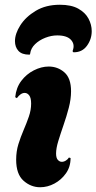

<svg xmlns="http://www.w3.org/2000/svg" viewBox="-20 -784 406 808"><path d="M149 4Q110 4 79 -23.5Q48 -51 48 -112Q48 -147 57.5 -177.5Q67 -208 79.5 -237Q92 -266 101.5 -293.5Q111 -321 111 -348Q111 -372 103 -382.5Q95 -393 84 -393Q67 -393 51 -371L44 -375Q48 -415 69.5 -443.5Q91 -472 122.5 -488Q154 -504 185 -504Q223 -504 251 -479.5Q279 -455 279 -400Q279 -367 269.5 -330.5Q260 -294 247.5 -258Q235 -222 225.5 -191Q216 -160 216 -138Q216 -119 223.5 -111Q231 -103 240 -103Q249 -103 257.5 -108.5Q266 -114 270 -121L277 -119Q277 -82 257.5 -54.5Q238 -27 209 -11.5Q180 4 149 4ZM103 -554Q72 -554 57.5 -570Q43 -586 43 -611Q43 -642 65.5 -677.5Q88 -713 130.5 -738.5Q173 -764 232 -764Q280 -764 309.5 -747.5Q339 -731 352.5 -705.5Q366 -680 366 -653Q366 -619 346 -591.5Q326 -564 291 -564Q285 -564 286 -571Q296 -597 279 -616Q262 -635 221 -635Q196 -635 170.5 -625Q145 -615 127.5 -598Q110 -581 107 -559Q107 -554 103 -554Z"/></svg>

Font: Agbalumo
Style: Regular
Weight: 400
Designer: Raphael Alegbeleye
Foundry: Sorkin Type Co.
Version: Version 1.000; ttfautohint (v1.8.4)